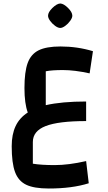

<svg xmlns="http://www.w3.org/2000/svg" viewBox="-20 -747 620 1099"><path d="M242 -339V-145Q334 -166 473 -166V-54Q315 -54 241.5 -25.5Q168 3 168 66V190Q216 198 293 198Q372 198 473 175L488 302Q393 332 259 332Q175 332 130 310.5Q85 289 66 237.5Q47 186 47 90Q47 22 69.5 -25.5Q92 -73 139 -103Q120 -154 120 -243Q120 -336 138.5 -386.5Q157 -437 201 -459Q245 -481 326 -481Q423 -481 512 -454L493 -327Q407 -346 340 -346Q277 -346 242 -339ZM255 -657Q255 -677 280 -701.5Q305 -726 325 -727Q345 -726 369.5 -701.5Q394 -677 394 -657Q394 -645 382 -628Q370 -611 353.5 -599Q337 -587 325 -587Q312 -587 295.5 -599Q279 -611 267 -627.5Q255 -644 255 -657Z"/></svg>

Font: Changa SemiBold
Style: Regular
Weight: 600
Designer: Eduardo Rodriguez Tunni
Foundry: Eduardo Rodriguez Tunni
Version: Version 2.002; ttfautohint (v1.5) -l 8 -r 50 -G 150 -x 14 -H